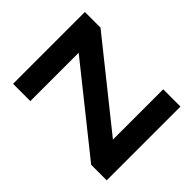

<svg xmlns="http://www.w3.org/2000/svg" viewBox="-188 -877 1032 1032"><g transform="rotate(-45 328.0 -361.5)"><path d="M121.4 0 604.7 -603.9 531.2 -722.7 47.9 -118.2ZM201.5 -131.2 47.9 -118.2V0Q149 0 238.6 0Q328.2 0 417.8 0Q507.4 0 608.6 0V-131.2ZM58.8 -722.7V-591.4H453.6L604.7 -603.9V-722.7Q503.5 -722.7 417.6 -722.7Q331.7 -722.7 245.8 -722.7Q160 -722.7 58.8 -722.7Z"/></g></svg>

Font: Giphurs SC
Style: Regular
Weight: 400
Version: Version 0.920